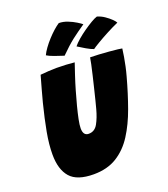

<svg xmlns="http://www.w3.org/2000/svg" viewBox="-165 -1041 1021 1170"><g transform="rotate(-20 345.0 -456.5)"><path d="M240.5 13.5Q133 13.5 88.5 -37.5Q44 -88.5 44 -185.5Q44 -250.5 58.5 -329Q73 -407.5 97 -502.5Q107 -541 118.5 -582.2Q130 -623.5 142.5 -667.5Q169 -670 196.8 -671.8Q224.5 -673.5 248 -673.5Q278.5 -673.5 308.8 -671.8Q339 -670 363.5 -667.5Q352.5 -635 338.2 -592.2Q324 -549.5 311 -504.5Q297.5 -458.5 286 -414Q274.5 -369.5 267.2 -333.5Q260 -297.5 260 -277Q260 -229 295.5 -229Q334.5 -229 355 -265.8Q375.5 -302.5 389.5 -355Q394.5 -373.5 402.8 -406.2Q411 -439 420.5 -478.2Q430 -517.5 439 -555.2Q448 -593 454.2 -622.2Q460.5 -651.5 462 -664Q486.5 -664 519 -662Q551.5 -660 583.2 -657.5Q615 -655 637.5 -652.2Q660 -649.5 665 -648Q662 -623 657.2 -595.2Q652.5 -567.5 646.2 -538.2Q640 -509 631.5 -478.5Q604 -377.5 572 -288.5Q540 -199.5 496.5 -131.5Q453 -63.5 390.8 -25Q328.5 13.5 240.5 13.5ZM354 -925.5Q382 -925.5 410.5 -914.2Q439 -903 461.2 -889.2Q483.5 -875.5 492.5 -867.5Q468.5 -851 447.8 -836.2Q427 -821.5 407.2 -806Q387.5 -790.5 366.2 -771.2Q345 -752 319.5 -726.5Q291.5 -735 259.2 -746.8Q227 -758.5 213 -768Q222 -787.5 238.5 -810.2Q255 -833 275.2 -855.2Q295.5 -877.5 316.2 -896Q337 -914.5 354 -925.5ZM585.5 -883.5Q610.5 -876.5 632.8 -861.2Q655 -846 670.8 -830.5Q686.5 -815 690.5 -806Q653 -789.5 613.5 -768.5Q574 -747.5 543.8 -729.5Q513.5 -711.5 502.5 -703Q484.5 -708.5 455.8 -725.2Q427 -742 407 -755Q420.5 -772 444 -792.2Q467.5 -812.5 494.8 -831.5Q522 -850.5 546.2 -864.8Q570.5 -879 585.5 -883.5Z"/></g></svg>

Font: Grandstander Thin Black
Style: Italic
Weight: 900
Italic angle: -15°
Version: Version 1.200